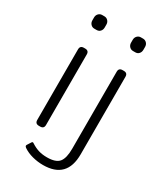

<svg xmlns="http://www.w3.org/2000/svg" viewBox="-209 -766 881 1023"><g transform="rotate(30 232.0 -255.0)"><path d="M75 -629V-647Q75 -661 84 -670.5Q93 -680 106 -680H120Q133 -680 142 -670.5Q151 -661 151 -647V-629Q151 -615 142.5 -605.5Q134 -596 120 -596H106Q93 -596 84 -605.5Q75 -615 75 -629ZM313 -629V-647Q313 -661 322 -670.5Q331 -680 344 -680H358Q371 -680 380 -670.5Q389 -661 389 -647V-629Q389 -615 380.5 -605.5Q372 -596 358 -596H344Q331 -596 322 -605.5Q313 -615 313 -629ZM86 -23V-457Q86 -480 109 -480H117Q140 -480 140 -457V-23Q140 0 117 0H109Q86 0 86 -23ZM109 136Q104 132 102.5 128.5Q101 125 104 120L118 98Q121 92 125 92Q128 92 132 95Q155 110 178 117Q201 124 230 124Q284 124 304 99.5Q324 75 324 17V-457Q324 -480 347 -480H355Q378 -480 378 -457V20Q378 170 232 170Q199 170 166.5 161.5Q134 153 109 136Z"/></g></svg>

Font: Mitr ExtraLight
Style: Regular
Weight: 275
Designer: Thanarat Vachiruckul
Foundry: Cadson Demak Co.,Ltd.
Version: Version 1.001